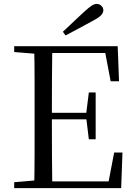

<svg xmlns="http://www.w3.org/2000/svg" viewBox="-20 -965 692 985"><path d="M302.6 -802Q332.1 -829.3 359.7 -855.9Q387.3 -882.5 412.9 -905.7Q436.6 -927 450.2 -935.9Q463.9 -944.8 475.6 -944.8Q490.1 -944.8 500.2 -935Q510.2 -925.2 510.2 -912.4Q510.2 -899.7 498.7 -887Q487.2 -874.4 456.1 -858.2Q421.8 -839.2 386.7 -820.5Q351.6 -801.8 316.3 -783.2ZM52.8 0V-30.1L190.9 -42.1H202.2V0ZM155.3 0Q157.3 -83.6 157.4 -167.7Q157.5 -251.7 157.5 -336.8V-391.1Q157.5 -476.1 157.4 -560.4Q157.3 -644.8 155.3 -728H248.3Q247.1 -645.2 246.6 -559.4Q246.1 -473.5 246.1 -379.9V-357.6Q246.1 -257.3 246.6 -170.7Q247.1 -84.1 248.3 0ZM202.2 0V-34.3H576.6L532.4 -8.9L565.7 -182.5H608.3L601.6 0ZM202.2 -352.7V-386.4H442.5V-352.7ZM435.8 -250.4 422.2 -361.4V-382.4L435.8 -490.8H470.8V-250.4ZM52.8 -698V-728H202.2V-686.9H190.9ZM547.7 -548 514.8 -720.9 559.3 -693H202.2V-728H583.8L590.7 -548Z"/></svg>

Font: Noto Serif SC
Style: Regular
Weight: 200
Designer: Ryoko NISHIZUKA 西塚涼子 (kana & ideographs); Frank Grießhammer (Latin, Greek & Cyrillic); Wenlong ZHANG 张文龙 (bopomofo); San
Foundry: Adobe
Version: Version 2.001;hotconv 1.1.0;makeotfexe 2.6.0